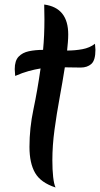

<svg xmlns="http://www.w3.org/2000/svg" viewBox="-20 -770 441 847"><path d="M211 -63Q211 -21 214.5 10.5Q218 42 225 57Q160 36 135 -7Q110 -50 110 -122Q110 -205 127.5 -287.5Q145 -370 159 -468Q134 -464 106.5 -456.5Q79 -449 47 -435Q47 -442 46 -449.5Q45 -457 45 -465Q45 -502 62 -520Q79 -538 107.5 -544Q136 -550 170 -550Q173 -581 174.5 -615Q176 -649 176 -685Q176 -701 175.5 -717.5Q175 -734 175 -750Q281 -736 281 -618Q281 -602 279.5 -584Q278 -566 276 -547Q311 -547 343.5 -553Q376 -559 399 -577Q399 -571 400 -564Q401 -557 401 -550Q401 -504 383 -488Q365 -472 336 -472Q317 -472 299.5 -472.5Q282 -473 266 -473Q256 -409 243 -338.5Q230 -268 220.5 -198Q211 -128 211 -63Z"/></svg>

Font: Merienda Medium
Style: Regular
Weight: 500
Designer: Eduardo Rodriguez Tunni
Foundry: Eduardo Rodriguez Tunni
Version: Version 2.001; ttfautohint (v1.8.4.7-5d5b)